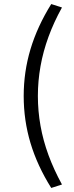

<svg xmlns="http://www.w3.org/2000/svg" viewBox="-20 -737 364 948"><path d="M233 191Q164 81 130.5 -31Q97 -143 97 -263Q97 -382 130.5 -494Q164 -606 233 -717L286 -700Q246 -628 219.5 -555.5Q193 -483 180 -410Q167 -337 167 -263Q167 -189 180 -116Q193 -43 219.5 29Q246 101 286 174Z"/></svg>

Font: Nunito Sans 7pt Light
Style: Regular
Weight: 300
Designer: Vernon Adams
Foundry: Vernon Adams
Version: Version 3.101;gftools[0.9.27]